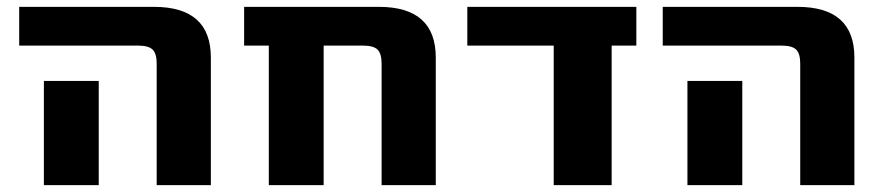

<svg xmlns="http://www.w3.org/2000/svg" viewBox="-20 -540 2573 560"><path d="M268 -304V-160V0H108V-160V-304ZM36 -407V-520H429Q595 -520 595 -372V0H437V-354Q437 -384 425 -395.5Q413 -407 383 -407Z M1093 -354Q1093 -384 1081 -395.5Q1069 -407 1039 -407H924V0H764V-407H692V-520H1085Q1251 -520 1251 -372V0H1093Z M1764 0H1595V-407H1343V-520H1836V-407H1764Z M2145 -304V-160V0H1985V-160V-304ZM1913 -407V-520H2306Q2472 -520 2472 -372V0H2314V-354Q2314 -384 2302 -395.5Q2290 -407 2260 -407Z"/></svg>

Font: M PLUS 1p ExtraBold
Style: Regular
Weight: 800
Version: Version 1.062